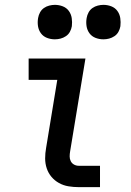

<svg xmlns="http://www.w3.org/2000/svg" viewBox="-20 -771 540 791"><path d="M305 0Q283 0 262 -3.5Q241 -7 223 -17Q205 -27 192 -42.5Q179 -58 172.5 -77.5Q166 -97 166 -118.5Q166 -140 170 -162L216 -442H98V-530H332L269 -148Q267 -137 267 -126.5Q267 -116 271.5 -107Q276 -98 285 -93Q294 -88 305 -88H392V0ZM406 -609Q389 -609 373.5 -615Q358 -621 348.5 -634Q339 -647 336.5 -663.5Q334 -680 337 -697Q339 -709 345 -720Q351 -731 361 -738Q371 -745 383 -748Q395 -751 406 -751Q423 -751 438.5 -745Q454 -739 463.5 -726Q473 -713 475.5 -696.5Q478 -680 476 -663Q474 -651 468 -640Q462 -629 451.5 -622Q441 -615 429.5 -612Q418 -609 406 -609ZM206 -609Q189 -609 173.5 -615Q158 -621 148.5 -634Q139 -647 136.5 -663.5Q134 -680 137 -697Q139 -709 145 -720Q151 -731 161 -738Q171 -745 183 -748Q195 -751 206 -751Q223 -751 238.5 -745Q254 -739 263.5 -726Q273 -713 275.5 -696.5Q278 -680 276 -663Q274 -651 268 -640Q262 -629 251.5 -622Q241 -615 229.5 -612Q218 -609 206 -609Z"/></svg>

Font: Iosevka Curly Slab SmBdObl
Style: Regular
Weight: 600
Italic angle: -9°
Monospace: yes
Designer: Belleve Invis
Foundry: Belleve Invis
Version: Version 11.0.0; ttfautohint (v1.8.3)